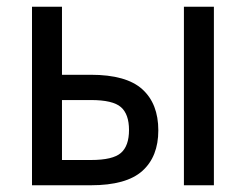

<svg xmlns="http://www.w3.org/2000/svg" viewBox="-20 -550 730 570"><path d="M75 -530H164V-328H250Q355 -328 402.5 -285Q450 -242 450 -163Q450 -85 402.5 -42.5Q355 0 250 0H75ZM250 -75Q315 -75 339 -96Q363 -117 363 -164Q363 -211 339 -232Q315 -253 250 -253H164V-75ZM526 -530H615V0H526Z"/></svg>

Font: Golos UI
Style: Regular
Weight: 400
Designer: A.Korolkova, Vitaly Kuzmin
Foundry: ParaType Ltd
Version: Version 2.000